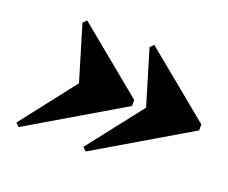

<svg xmlns="http://www.w3.org/2000/svg" viewBox="-87 -764 894 753"><g transform="rotate(20 360.0 -387.5)"><path d="M330 -145 315.5 -159 494 -387.5 425.5 -615.5 440 -630 720 -400V-375ZM50 -145 36 -159 214 -387.5 145.5 -615.5 160 -630 440 -400V-375Z"/></g></svg>

Font: Bodoni Moda 9pt Black
Style: Italic
Weight: 900
Italic angle: -13°
Designer: Owen Earl
Foundry: indestructible type
Version: Version 2.004